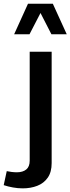

<svg xmlns="http://www.w3.org/2000/svg" viewBox="-96 -806 385 1050"><path d="M269 -618.7H185.1L125.5 -734.9L65.4 -618.7H-18.6L57.1 -785.6H192.9ZM-75.7 206.5 -59.1 129.9Q-48.3 132.3 -33 134.3Q-17.6 136.2 -3.9 136.2Q28.8 136.2 47.6 120.8Q66.4 105.5 66.4 72.8V-522.9H186.5V85.9Q186.5 135.3 165 165.8Q143.6 196.3 107.7 210.2Q71.8 224.1 28.3 224.1Q1.5 224.1 -25.1 219.2Q-51.8 214.4 -75.7 206.5Z"/></svg>

Font: Estedad-FD SemiBold
Style: Regular
Weight: 600
Designer: Amin Abedi
Version: Version 7.3